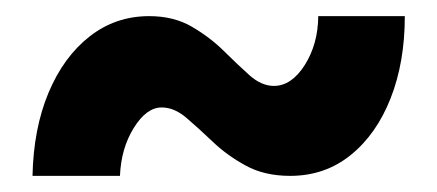

<svg xmlns="http://www.w3.org/2000/svg" viewBox="-20 -427 542 238"><path d="M20.3 -209Q21.5 -267.6 40.2 -312.2Q59 -356.8 91.2 -381.9Q123.3 -407 164.9 -407Q195.4 -407 217.8 -393.9Q240.3 -380.8 257.5 -363.8Q274.7 -346.7 289.4 -333.6Q304.2 -320.5 319.5 -320.5Q341.3 -320.5 357.8 -346.4Q374.2 -372.4 374.5 -407H481.8Q481.8 -349.8 464.2 -305.2Q446.7 -260.6 414.7 -234.8Q382.8 -209 339.7 -209Q307.6 -209 284.3 -221.9Q261 -234.7 243.6 -251.4Q226.1 -268.1 211.1 -280.9Q196.1 -293.8 180.4 -293.8Q161.5 -293.8 145.8 -268.4Q130.1 -243.1 128.7 -209Z"/></svg>

Font: Reddit Sans Condensed
Style: Regular
Weight: 400
Designer: Stephen Hutchings
Foundry: Reddit
Version: Version 1.014